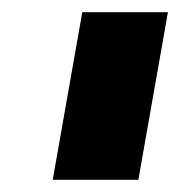

<svg xmlns="http://www.w3.org/2000/svg" viewBox="-20 -695 296 315"><path d="M66.5 -400H207L255.5 -675H115Z"/></svg>

Font: Anybody ExtraExpanded
Style: Bold Italic
Weight: 700
Width: 8
Italic angle: -10°
Version: Version 1.113;gftools[0.9.25]